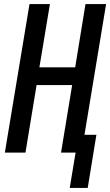

<svg xmlns="http://www.w3.org/2000/svg" viewBox="-20 -755 545 950"><path d="M325 175 354 0H282L337 -334H161L106 0H4L126 -735H227L175 -422H352L403 -735H505L398 -88H457L414 175Z"/></svg>

Font: Iosevka SS04 Semibold
Style: Italic
Weight: 600
Italic angle: -9°
Monospace: yes
Designer: Belleve Invis
Foundry: Belleve Invis
Version: Version 19.0.0; ttfautohint (v1.8.4)